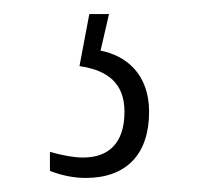

<svg xmlns="http://www.w3.org/2000/svg" viewBox="-20 -29 294 273"><path d="M102 224C159 224 192 191 192 130C192 76 159 50 123 43L135 -9H107L93 65C134 71 157 90 157 130C157 175 134 195 98 195C85 195 69 192 51 187V214C69 221 86 224 102 224Z"/></svg>

Font: Noto Serif Sinhala ExtraCondensed ExtraLight
Style: Regular
Weight: 200
Width: 2
Designer: Jelle Bosma - Monotype Design Team
Foundry: Monotype Imaging Inc.
Version: Version 2.007